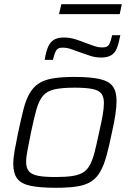

<svg xmlns="http://www.w3.org/2000/svg" viewBox="-20 -883 618 911"><path d="M246 8Q169 8 124.5 -1.5Q80 -11 61.5 -36Q43 -61 43 -105Q43 -132 49.5 -169Q56 -206 66 -254Q80 -319 91.5 -364.5Q103 -410 120.5 -440Q138 -470 164 -487Q190 -504 230.5 -511Q271 -518 332 -518Q409 -518 453 -508Q497 -498 515 -473.5Q533 -449 533 -404Q533 -377 527.5 -339.5Q522 -302 511 -254Q498 -190 485.5 -144.5Q473 -99 456 -69Q439 -39 413 -22Q387 -5 346.5 1.5Q306 8 246 8ZM244 -43Q292 -43 324 -48Q356 -53 375.5 -65.5Q395 -78 407.5 -102Q420 -126 429.5 -163.5Q439 -201 450 -254Q461 -301 467 -335.5Q473 -370 473 -394Q473 -424 460.5 -439.5Q448 -455 417.5 -461Q387 -467 334 -467Q274 -467 238.5 -459Q203 -451 184 -428.5Q165 -406 153 -364Q141 -322 127 -254Q118 -207 111 -173Q104 -139 104 -115Q104 -86 117 -70.5Q130 -55 160.5 -49Q191 -43 244 -43ZM192 -599Q198 -637 208 -660Q218 -683 235.5 -694Q253 -705 283 -705Q311 -705 336.5 -697Q362 -689 387 -679Q407 -672 426 -665Q445 -658 467 -658Q489 -658 497 -671Q505 -684 512 -716H551Q544 -679 535 -655.5Q526 -632 508 -621Q490 -610 460 -610Q432 -610 407 -618.5Q382 -627 356 -636Q336 -643 317 -650Q298 -657 276 -657Q255 -657 247 -644Q239 -631 231 -599ZM260 -816 271 -863H558L548 -816Z"/></svg>

Font: Saira Thin Light
Style: Italic
Weight: 300
Italic angle: -12°
Version: Version 1.101